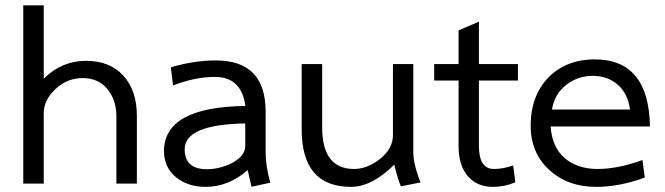

<svg xmlns="http://www.w3.org/2000/svg" viewBox="-20 -701 2537 733"><path d="M502.5 0H424.3V-256.9Q424.3 -319.8 389.6 -361.4Q355 -403 296 -403Q236.6 -403 191.8 -361.1Q147 -319.3 147 -268.3V0H68.8V-680.7H147V-400.5Q215.3 -468.8 308.4 -468.8Q399.5 -468.8 451 -412.1Q502.5 -355.4 502.5 -258.4Z M1011.9 -3.5 940.1 11.9 925.7 -51.5Q851.5 12.4 765.8 12.4Q697 12.4 652 -24.3Q606.9 -60.9 605.9 -123.3Q605.9 -292.6 916.8 -296.5Q902 -407.4 800 -407.4Q725.2 -407.4 640.6 -374.8L632.2 -444.1Q721.3 -470.3 804 -470.3Q994.1 -470.3 994.1 -274.8V-120.3Q994.1 -67.8 1011.9 -3.5ZM916.3 -143.6V-229.7Q685.1 -225.7 685.1 -131.2Q685.1 -55 769.8 -55Q815.8 -55 861.9 -76.7Q916.3 -104 916.3 -143.6Z M1585.6 -4.5 1510.4 10.4Q1498 -18.8 1485.1 -72.3Q1399.5 12.4 1320.3 12.4Q1131.7 12.4 1131.7 -206.4V-456.4H1209.9V-214.9Q1209.9 -55.9 1331.7 -55.9Q1382.2 -55.9 1431.2 -94.6Q1480.2 -133.2 1480.2 -186.1V-456.4H1557.9V-120.3Q1557.9 -73.3 1585.6 -4.5Z M1947.5 -5Q1905.9 12.4 1861.9 12.4Q1801 12.4 1765.8 -28.7Q1730.7 -69.8 1730.7 -142.1V-393.6H1637.6V-456.4H1730.7V-585.1L1808.4 -618.3V-456.4H1957.4V-393.6H1808.4V-143.6Q1808.4 -55.9 1865.8 -55.9Q1901 -55.9 1939.1 -69.3Z M2441.6 -23.3Q2345.5 12.4 2255.9 12.4Q2147 12.4 2076.5 -52.7Q2005.9 -117.8 2005.9 -221.3Q2005.9 -336.1 2075.7 -407.4Q2144.1 -474.3 2250.5 -474.3Q2456.9 -474.3 2461.4 -218.3H2082.2Q2087.6 -138.6 2136.1 -97.3Q2184.7 -55.9 2261.4 -55.9Q2339.1 -55.9 2432.7 -90.1ZM2385.1 -282.7Q2377.7 -342.1 2339.4 -376.7Q2301 -411.4 2242.1 -411.4Q2186.1 -411.4 2141.8 -377Q2097.5 -342.6 2087.1 -282.7Z"/></svg>

Font: Shan Wanhai
Style: Regular
Weight: 400
Designer: Khon Soe Zaw Thu
Foundry: Shan Unicode
Version: Version 1.00 June 3, 2017, initial release